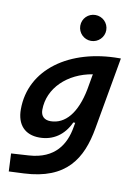

<svg xmlns="http://www.w3.org/2000/svg" viewBox="-104 -812 793 1112"><g transform="rotate(10 293.0 -255.5)"><path d="M27.8 234.4 115.7 230.5C363.8 219.2 446.3 85 478.5 -98.1L553.7 -522.5H544.4C253.9 -522.5 34.2 -369.1 34.2 -132.3C34.2 -42 82.5 10.3 168 10.3C248.5 10.3 311.5 -32.7 346.7 -109.9H357.9L353 -82.5C335.9 17.6 280.8 113.3 125.5 123L22.9 129.4ZM409.7 -404.3 393.6 -313C366.2 -171.4 302.2 -94.2 214.4 -94.2C178.2 -94.2 157.2 -114.7 157.2 -150.4C157.2 -279.3 264.6 -380.4 409.7 -404.3ZM365.2 -592.8C407.2 -592.8 441.9 -627 441.9 -668.9C441.9 -711.9 407.2 -745.1 365.2 -745.1C323.2 -745.1 289.1 -711.9 289.1 -668.9C289.1 -627 323.2 -592.8 365.2 -592.8Z"/></g></svg>

Font: Cascadia Mono SemiBold
Style: Italic
Weight: 600
Italic angle: -10°
Monospace: yes
Designer: Aaron Bell
Foundry: Saja Typeworks
Version: Version 2404.023